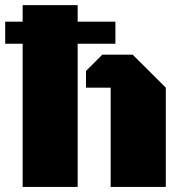

<svg xmlns="http://www.w3.org/2000/svg" viewBox="-38 -733 716 753"><path d="M50.8 -561.5H-17.6V-647.9H50.8V-712.9H266.6V-647.9H414.6V-561.5H266.6V0H50.8ZM396 -389.2H299.3V-454.6L363.3 -518.6H482.4L612.3 -389.2V0H396Z"/></svg>

Font: Black Ops One
Style: Regular
Weight: 400
Designer: James Grieshaber
Foundry: James Grieshaber
Version: Version 1.002